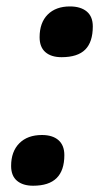

<svg xmlns="http://www.w3.org/2000/svg" viewBox="-20 -575 325 606"><path d="M105 -457.5Q105 -503.4 130.6 -529.1Q156.2 -554.7 200.7 -554.7Q234.4 -554.7 253.7 -538.8Q272.9 -522.9 272.9 -491.7Q272.9 -442.4 249 -418.5Q225.1 -394.5 174.3 -394.5Q141.6 -394.5 123.3 -410.4Q105 -426.3 105 -457.5ZM15.1 -51.3Q15.1 -96.7 41 -122.8Q66.9 -148.9 112.3 -148.9Q146 -148.9 164.6 -132.6Q183.1 -116.2 183.1 -85.4Q183.1 -37.1 158.7 -12.9Q134.3 11.2 84.5 11.2Q52.2 11.2 33.7 -4.4Q15.1 -20 15.1 -51.3Z"/></svg>

Font: Viking Open Sans
Style: Bold Italic
Weight: 700
Italic angle: -12°
Foundry: Ascender Corporation
Version: Version 2.000